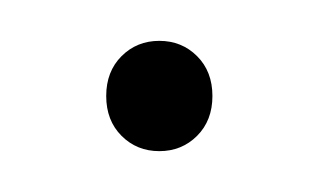

<svg xmlns="http://www.w3.org/2000/svg" viewBox="-20 -407 153 94"><path d="M76.5 -379.5Q84 -372 84 -360Q84 -348 76.5 -340.5Q69 -333 58 -333Q47 -333 39.5 -340.5Q32 -348 32 -360Q32 -372 39.5 -379.5Q47 -387 58 -387Q69 -387 76.5 -379.5Z"/></svg>

Font: SVN-Poppins Thin
Style: Regular
Weight: 100
Designer: Ninad Kale (Devanagari), Jonny Pinhorn (Latin)
Foundry: Indian Type Foundry
Version: Version 3.002 2017